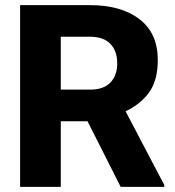

<svg xmlns="http://www.w3.org/2000/svg" viewBox="-20 -731 686 751"><path d="M452.1 0 322.3 -256.8H217.8V0H58.6V-710.9H331.5Q454.1 -710.9 525.6 -656Q597.2 -601.1 597.2 -496.1Q597.2 -416.5 563 -369.4Q528.8 -322.3 471.2 -295.9L622.6 -7.3V0ZM331.5 -587.4H217.8V-380.4H332Q385.3 -380.4 411.9 -408.2Q438.5 -436 438.5 -483.4Q438.5 -531.7 411.6 -559.6Q384.8 -587.4 331.5 -587.4Z"/></svg>

Font: Vazirmatn RD FD ExtraBold
Style: Regular
Weight: 800
Designer: Saber Rastikerdar
Foundry: Saber Rastikerdar
Version: Version 33.003